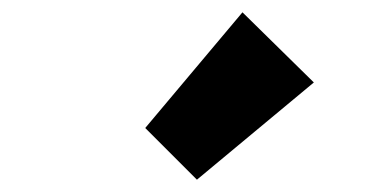

<svg xmlns="http://www.w3.org/2000/svg" viewBox="-20 -864 600 312"><path d="M300 -572 216 -656 374 -844 490 -730Z"/></svg>

Font: Assistant ExtraLight ExtraBold
Style: Regular
Weight: 800
Version: Version 3.000